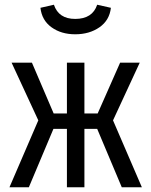

<svg xmlns="http://www.w3.org/2000/svg" viewBox="-20 -792 640 812"><path d="M298 -647Q239 -647 198 -676.5Q157 -706 151 -759L208 -772Q228 -712 298 -712Q371 -712 391 -772L449 -759Q443 -706 400.5 -676.5Q358 -647 298 -647ZM263 0V-247H206L102 0H20L142 -283L29 -527H115L207 -312H263V-527H337V-312H393L488 -527H571L458 -283L580 0H495L391 -247H337V0Z"/></svg>

Font: Fira Mono
Style: Regular
Weight: 400
Designer: Carrois Corporate & Edenspiekermann AG
Foundry: Carrois Corporate GbR & Edenspiekermann AG
Version: Version 3.206;PS 003.206;hotconv 1.0.70;makeotf.lib2.5.58329